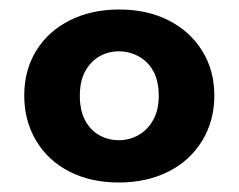

<svg xmlns="http://www.w3.org/2000/svg" viewBox="-20 -732 502 404"><path d="M230 -348Q171 -348 126 -371Q81 -394 56 -436Q31 -478 31 -531Q31 -584 56 -625Q81 -666 126.5 -689Q172 -712 231 -712Q290 -712 335 -689Q380 -666 405.5 -625Q431 -584 431 -531Q431 -478 405.5 -436Q380 -394 334.5 -371Q289 -348 230 -348ZM230 -437Q252 -437 271 -447.5Q290 -458 302 -479Q314 -500 314 -530Q314 -562 302.5 -582.5Q291 -603 271.5 -613.5Q252 -624 230 -624Q208 -624 189.5 -613.5Q171 -603 159.5 -582.5Q148 -562 148 -530Q148 -500 159 -479Q170 -458 189 -447.5Q208 -437 230 -437Z"/></svg>

Font: DM Sans 9pt 36pt Black
Style: Regular
Weight: 900
Version: Version 4.004;gftools[0.9.30]